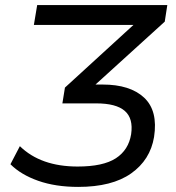

<svg xmlns="http://www.w3.org/2000/svg" viewBox="-20 -725 692 754"><path d="M287 9Q198 9 130 -15Q62 -39 21 -80L58 -151Q140 -71 285 -71Q385 -71 435 -103.5Q485 -136 495 -198Q504 -260 470 -289.5Q436 -319 358 -319H225L235 -381L504 -627H113L126 -705H637L627 -640L355 -393H383Q491 -393 546 -341.5Q601 -290 585 -187Q570 -97 495 -44Q420 9 287 9Z"/></svg>

Font: Mulish Medium
Style: Italic
Weight: 500
Italic angle: -9°
Designer: Vernon Adams
Foundry: Vernon Adams
Version: Version 3.603; ttfautohint (v1.8.3)